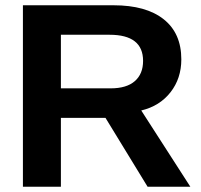

<svg xmlns="http://www.w3.org/2000/svg" viewBox="-20 -708 762 728"><path d="M210.9 -261.2V0H66.9V-688H410.6Q533.7 -688 600.6 -635Q667.5 -582 667.5 -482.9Q667.5 -410.6 626.5 -358.2Q585.4 -305.7 515.6 -289.1L701.7 0H539.6L379.9 -261.2ZM522.5 -477.1Q522.5 -576.2 395.5 -576.2H210.9V-373H399.4Q460 -373 491.2 -400.4Q522.5 -427.7 522.5 -477.1Z"/></svg>

Font: Arimo
Style: Bold
Weight: 700
Designer: Steve Matteson
Foundry: Monotype Imaging Inc.
Version: Version 1.33